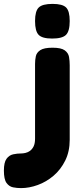

<svg xmlns="http://www.w3.org/2000/svg" viewBox="-152 -747 406 986"><path d="M-44 219Q-65 219 -85 215Q-105 211 -118.5 192.5Q-132 174 -132 129Q-132 87 -118.5 68.5Q-105 50 -84.5 45.5Q-64 41 -42 41Q-34 41 -22 38.5Q-10 36 1.5 28Q13 20 20.5 5Q28 -10 28 -35V-419Q28 -439 32 -458Q36 -477 55 -489.5Q74 -502 118 -502Q162 -502 180.5 -488.5Q199 -475 202.5 -454.5Q206 -434 206 -412V-29Q206 31 183 77.5Q160 124 123 155.5Q86 187 42 203Q-2 219 -44 219ZM116 -549Q65 -549 46.5 -568Q28 -587 28 -639Q28 -690 47 -708.5Q66 -727 118 -727Q169 -727 187.5 -708.5Q206 -690 206 -639Q206 -587 187 -568Q168 -549 116 -549Z"/></svg>

Font: Fredoka Light
Style: Bold
Weight: 700
Version: Version 2.001